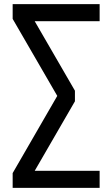

<svg xmlns="http://www.w3.org/2000/svg" viewBox="-20 -725 541 925"><path d="M41 180V109L268 -284V-242L41 -634V-705H460V-623H131L132 -649L341 -288V-237L131 126L130 98H460V180Z"/></svg>

Font: Nunito Sans 10pt Condensed SemiBold
Style: Regular
Weight: 600
Width: 3
Designer: Vernon Adams
Foundry: Vernon Adams
Version: Version 3.101;gftools[0.9.27]